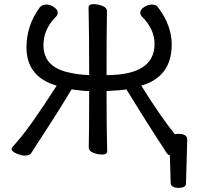

<svg xmlns="http://www.w3.org/2000/svg" viewBox="-20 -731 953 928"><path d="M843 177Q808 177 805 155L801 19Q792 18 785 8Q775 -9 739.5 -62.5Q704 -116 591 -299Q561 -294 495 -291Q495 -106 498 0Q498 16 473 16Q453 16 431 7.5Q409 -1 409 -18Q411 -107 411 -291Q379 -291 326 -299Q261 -191 202 -101Q143 -11 135.5 2Q128 15 120 18Q112 21 98 21Q83 21 59.5 11Q36 1 36 -12Q36 -17 60 -43Q126 -117 254 -317Q108 -359 108 -502Q108 -608 172 -695Q183 -709 204 -709Q223 -709 241 -696.5Q259 -684 259 -671Q259 -659 251 -651Q190 -590 190 -513Q190 -413 299 -384Q351 -370 411 -368Q411 -589 408 -695Q408 -711 433 -711Q453 -711 475 -702.5Q497 -694 497 -677Q495 -588 495 -368Q727 -368 727 -519Q727 -590 666 -651Q658 -659 658 -671Q658 -684 676 -696.5Q694 -709 715 -709Q736 -709 745 -694Q810 -607 810 -516Q810 -360 663 -317Q749 -178 825 -82Q831 -84 842 -84Q885 -84 885 -57L879 155Q879 177 843 177Z"/></svg>

Font: LXGW WenKai TC
Style: Bold
Weight: 700
Designer: LXGW / Fontworks Inc.
Foundry: LXGW / Fontworks Inc.
Version: Version 1.330;April 28, 2024